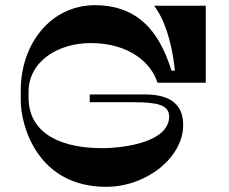

<svg xmlns="http://www.w3.org/2000/svg" viewBox="-20 -722 883 740"><path d="M330 -556C478 -556 564 -479 587 -403H773V-700H574C626 -632 648 -517 654 -450H641C607 -555 543 -702 346 -702C179 -702 60 -557 60 -373V-334C60 -238 124 -2 389 -2C546 -2 686 -116 686 -240C686 -305 653 -358 539 -358H326V-328H496C587 -328 632 -317 632 -273C632 -176 464 -151 372 -151C236 -151 90 -195 90 -347V-367C90 -486 204 -556 330 -556Z"/></svg>

Font: Space Cowgirl Bold
Style: Regular
Weight: 700
Designer: Valery Marier
Foundry: Valery Marier
Version: Version 1.000;hotconv 1.0.109;makeotfexe 2.5.65596